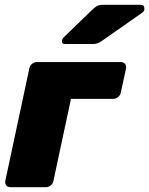

<svg xmlns="http://www.w3.org/2000/svg" viewBox="-20 -778 620 798"><path d="M23 0Q12 0 6 -7.5Q0 -15 2 -26L102 -494Q104 -505 113 -512.5Q122 -520 133 -520H482Q493 -520 499.5 -512.5Q506 -505 504 -494L482 -393Q480 -382 470.5 -374.5Q461 -367 450 -367H275L202 -26Q200 -15 191 -7.5Q182 0 171 0ZM251 -595Q235 -595 238 -611Q240 -619 246 -624L365 -739Q378 -751 386 -754.5Q394 -758 406 -758H565Q582 -758 580 -738Q579 -731 572 -726L408 -611Q398 -604 388.5 -599.5Q379 -595 364 -595Z"/></svg>

Font: Rubik ExtraBold
Style: Italic
Weight: 800
Italic angle: -12°
Designer: Hubert and Fischer
Foundry: Hubert and Fischer
Version: Version 2.300;gftools[0.9.30]